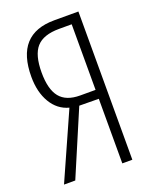

<svg xmlns="http://www.w3.org/2000/svg" viewBox="-135 -791 698 869"><g transform="rotate(-20 214.0 -357.0)"><path d="M301.8 -669.9H241.2Q165 -669.9 131.8 -632.3Q99.1 -595.2 99.1 -511.2Q99.1 -430.2 129.9 -392.1Q160.6 -354 228 -354H301.8ZM208 -312 75.2 0H21L163.1 -318.8Q109.4 -333 79.1 -383.8Q48.8 -434.6 48.8 -508.8Q48.8 -713.9 233.9 -713.9H350.1V0H301.8V-311Z"/></g></svg>

Font: Germano
Style: Regular
Weight: 300
Width: 3
Foundry: Ascender Corporation
Version: Version 1.10; ttfautohint (v1.5)